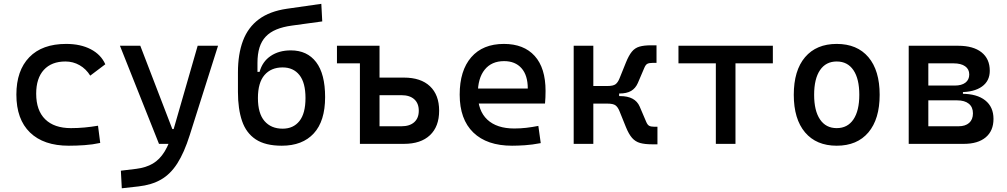

<svg xmlns="http://www.w3.org/2000/svg" viewBox="-20 -759 5313 1013"><path d="M342.8 9.8Q210.4 9.8 138.4 -59.8Q66.4 -129.4 66.4 -259.8Q66.4 -386.7 134.5 -457Q202.6 -527.3 329.1 -527.3Q404.8 -527.3 458.7 -499.3Q512.7 -471.2 535.6 -419.9L456.1 -359.9Q434.1 -395.5 399.9 -415Q365.7 -434.6 325.2 -434.6Q252 -434.6 211.4 -390.4Q170.9 -346.2 170.9 -264.6Q170.9 -176.3 218.5 -129.6Q266.1 -83 354.5 -83Q390.6 -83 426.8 -86.4Q462.9 -89.8 497.1 -95.7L508.8 -4.9Q468.8 3.9 426 6.8Q383.3 9.8 342.8 9.8Z M622.6 234.4 617.7 141.6 698.7 131.8Q750 125.5 786.4 104Q822.8 82.5 848.6 40.3Q874.5 -2 894 -70.3L1022.9 -517.6H1130.4L981 -45.9Q951.7 46.9 915.3 103.5Q878.9 160.2 829.3 188.5Q779.8 216.8 710.4 224.6ZM818.8 0 612.8 -517.6H720.2L889.2 -78.1H904.8V0Z M1466.8 9.8Q1379.9 9.8 1329.3 -23.7Q1278.8 -57.1 1257.1 -120.6Q1235.4 -184.1 1235.4 -273.9V-377Q1235.4 -473.6 1262 -544.2Q1288.6 -614.7 1345.7 -657.2Q1402.8 -699.7 1494.1 -712.9L1675.3 -738.8L1680.2 -646L1520 -624Q1473.1 -617.7 1438.7 -603.5Q1404.3 -589.4 1382.1 -565.9Q1359.9 -542.5 1349.1 -508.1Q1338.4 -473.6 1338.4 -426.8V-379.9H1349.6Q1364.3 -434.1 1408 -463.6Q1451.7 -493.2 1514.6 -493.2Q1600.6 -493.2 1647.9 -431.2Q1695.3 -369.1 1695.3 -246.6Q1695.3 -120.1 1635.5 -55.2Q1575.7 9.8 1466.8 9.8ZM1471.2 -80.1Q1527.8 -80.1 1559.8 -120.4Q1591.8 -160.6 1591.8 -241.7Q1591.8 -322.8 1559.8 -363Q1527.8 -403.3 1471.2 -403.3Q1410.2 -403.3 1375.5 -363Q1340.8 -322.8 1340.8 -241.7Q1340.8 -160.6 1375.5 -120.4Q1410.2 -80.1 1471.2 -80.1Z M1975.6 0V-92.8H2097.7Q2141.6 -92.8 2165.5 -114.3Q2189.5 -135.7 2189.5 -174.8Q2189.5 -213.9 2165.5 -235.4Q2141.6 -256.8 2097.7 -256.8H1965.8V-349.6H2111.3Q2200.2 -349.6 2248.5 -304Q2296.9 -258.3 2296.9 -174.8Q2296.9 -91.3 2248.5 -45.7Q2200.2 0 2111.3 0ZM1878.9 0V-517.6H1982.4V0ZM1757.8 -424.8V-517.6H1930.2V-424.8Z M2681.6 9.8Q2549.3 9.8 2477.3 -59.8Q2405.3 -129.4 2405.3 -259.8Q2405.3 -386.7 2466.3 -457Q2527.3 -527.3 2638.7 -527.3Q2743.7 -527.3 2801 -463.9Q2858.4 -400.4 2858.4 -279.3Q2858.4 -243.7 2855.5 -212.9H2492.2V-292H2764.6Q2764.6 -361.8 2731.4 -399.2Q2698.2 -436.5 2639.6 -436.5Q2573.7 -436.5 2537.4 -391.6Q2501 -346.7 2501 -264.6Q2501 -174.8 2551 -127.9Q2601.1 -81.1 2693.4 -81.1Q2725.6 -81.1 2756.8 -84.7Q2788.1 -88.4 2820.3 -94.7L2833 -3.9Q2787.1 4.9 2749 7.3Q2710.9 9.8 2681.6 9.8Z M3191.4 -265.6 3184.1 -305.2Q3215.3 -305.2 3227.8 -314.7Q3240.2 -324.2 3248.5 -345.2L3282.2 -428.7Q3297.4 -466.3 3313.5 -486.1Q3329.6 -505.9 3353.5 -512.9Q3377.4 -520 3415.5 -520H3443.8V-427.2H3422.9Q3404.8 -427.2 3395.5 -422.4Q3386.2 -417.5 3379.4 -400.9L3345.2 -320.8Q3333 -293 3309.8 -279.3Q3286.6 -265.6 3247.1 -265.6ZM3006.8 0V-517.6H3110.4V0ZM3103 -212.4V-305.2H3246.6V-212.4ZM3420.4 2.4Q3382.3 2.4 3357.2 -4.6Q3332 -11.7 3314.7 -31.5Q3297.4 -51.3 3282.2 -88.9L3248.5 -172.4Q3240.2 -193.4 3227.8 -202.9Q3215.3 -212.4 3184.1 -212.4L3191.4 -252H3252Q3331.1 -252 3355 -196.8L3389.2 -116.7Q3396 -100.1 3405.3 -95.2Q3414.6 -90.3 3432.6 -90.3H3448.7V2.4Z M3756.8 0V-517.6H3860.4V0ZM3559.6 -424.8V-517.6H4057.6V-424.8Z M4394.5 9.8Q4287.1 9.8 4227.5 -60.5Q4168 -130.9 4168 -258.8Q4168 -387.2 4227.5 -457.3Q4287.1 -527.3 4394.5 -527.3Q4502.4 -527.3 4561.8 -457.3Q4621.1 -387.2 4621.1 -258.8Q4621.1 -130.9 4561.8 -60.5Q4502.4 9.8 4394.5 9.8ZM4394.5 -83Q4451.7 -83 4482.7 -128.9Q4513.7 -174.8 4513.7 -258.8Q4513.7 -343.3 4482.7 -388.9Q4451.7 -434.6 4394.5 -434.6Q4337.4 -434.6 4306.4 -388.9Q4275.4 -343.3 4275.4 -258.8Q4275.4 -174.8 4306.4 -128.9Q4337.4 -83 4394.5 -83Z M4871.1 0V-92.8H5037.1Q5073.2 -92.8 5093.3 -110.6Q5113.3 -128.4 5113.3 -161.1Q5113.3 -193.8 5091.6 -211.7Q5069.8 -229.5 5030.3 -229.5H4861.3V-264.2H5054.7Q5134.3 -264.2 5178 -229.5Q5221.7 -194.8 5221.7 -131.8Q5221.7 -68.8 5180.7 -34.4Q5139.6 0 5065.4 0ZM4774.4 0V-517.6H4877.9V0ZM4837.9 -243.2V-291H5060.5V-243.2ZM4861.3 -272.9V-307.6H5017.6Q5053.7 -307.6 5073.7 -323Q5093.8 -338.4 5093.8 -366.2Q5093.8 -394 5072 -409.4Q5050.3 -424.8 5010.7 -424.8H4871.1V-517.6H5035.2Q5114.7 -517.6 5158.4 -483.2Q5202.1 -448.7 5202.1 -385.7Q5202.1 -332 5161.1 -302.5Q5120.1 -272.9 5045.9 -272.9Z"/></svg>

Font: Cascadia Code
Style: Regular
Weight: 400
Designer: Aaron Bell
Foundry: Saja Typeworks
Version: Version 2404.023